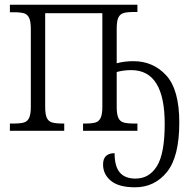

<svg xmlns="http://www.w3.org/2000/svg" viewBox="-20 -556 808 816"><path d="M418 143Q418 119 430.5 107Q443 95 467 95Q467 151 489 177Q511 203 556 203Q614 203 647 150Q680 97 680 -30Q680 -258 538 -258Q505 -258 476 -250V-102Q476 -70 483 -55Q490 -40 505 -35.5Q520 -31 550 -31H564V0H333V-31H342Q371 -31 386 -35.5Q401 -40 408 -55.5Q415 -71 415 -102V-500H172V-102Q172 -70 179 -55Q186 -40 201.5 -35.5Q217 -31 247 -31H253V0H22V-31H38Q67 -31 82 -35.5Q97 -40 104 -55.5Q111 -71 111 -102V-433Q111 -464 104 -479.5Q97 -495 82 -499.5Q67 -504 38 -504H22V-536H564V-505H549Q520 -505 505 -500.5Q490 -496 483 -481Q476 -466 476 -434V-287Q508 -296 547 -296Q631 -296 686.5 -235.5Q742 -175 742 -35Q742 110 689.5 175Q637 240 554 240Q485 240 451.5 212.5Q418 185 418 143Z"/></svg>

Font: Noto Serif NarrowLight
Style: Regular
Weight: 300
Width: 4
Designer: Monotype Design Team
Foundry: Monotype Imaging Inc.
Version: Version 1.001